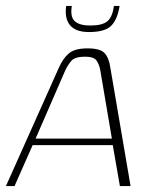

<svg xmlns="http://www.w3.org/2000/svg" viewBox="-31 -627 509 647"><path d="M-11 0 167 -398Q181 -430 201 -447Q221 -464 264 -464Q306 -464 321 -448.5Q336 -433 341 -398L409 0H373L349 -138H79L18 0ZM89 -160H346L307 -390Q304 -408 295 -422Q286 -436 256 -436Q221 -436 209 -421.5Q197 -407 189 -390ZM269 -519Q224 -519 205 -542Q186 -565 192 -607H211Q205 -570 221 -555.5Q237 -541 273 -541Q314 -541 331 -555.5Q348 -570 353 -607H372Q365 -562 344 -540.5Q323 -519 269 -519Z"/></svg>

Font: Genos Thin ExtraLight
Style: Italic
Weight: 250
Italic angle: -8°
Version: Version 1.010